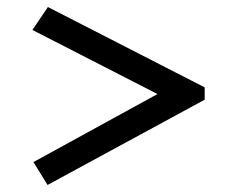

<svg xmlns="http://www.w3.org/2000/svg" viewBox="-20 -619 640 545"><path d="M561 -371V-336L115 -94L75 -159L427 -352L72 -534L116 -599Z"/></svg>

Font: PT Serif Caption
Style: Semibold
Weight: 600
Designer: A.Korolkova, O.Umpeleva, V.Yefimov
Foundry: ParaType Ltd
Version: Version 1.00;May 2, 2020;FontCreator 12.0.0.2544 64-bit